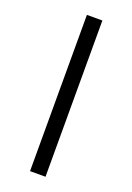

<svg xmlns="http://www.w3.org/2000/svg" viewBox="-129 -700 518 751"><g transform="rotate(20 130.0 -325.0)"><path d="M162.1 0H97.7V-650.4H162.1Z"/></g></svg>

Font: Lohit Devanagari
Style: Regular
Weight: 400
Version: 2.95.4